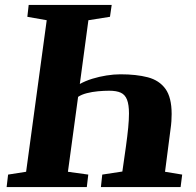

<svg xmlns="http://www.w3.org/2000/svg" viewBox="-20 -763 798 783"><path d="M7 0 13 -51 86.5 -62.5 170.5 -680.5 91.5 -694.5 97 -743H435.5L428.5 -694.5L340.5 -680.5L305.5 -420.5Q328 -433 356.2 -441.8Q384.5 -450.5 414.2 -455.2Q444 -460 471 -460Q536 -460 582.8 -447.8Q629.5 -435.5 654.8 -400.5Q680 -365.5 680 -298Q680 -284 679 -268.8Q678 -253.5 675.5 -236.5L653 -62.5L723 -51L716.5 0H391.5L397 -51L479 -63.5L493.5 -165Q499.5 -208.5 502.8 -242Q506 -275.5 506 -300Q506 -336 498 -356.5Q490 -377 472.5 -385Q455 -393 425.5 -393Q404 -393 379.8 -390.8Q355.5 -388.5 334 -383Q312.5 -377.5 298.5 -368L257 -62.5L340 -51L334 0Z"/></svg>

Font: Merriweather 28pt Black
Style: Italic
Weight: 900
Italic angle: -7.8°
Version: Version 2.101